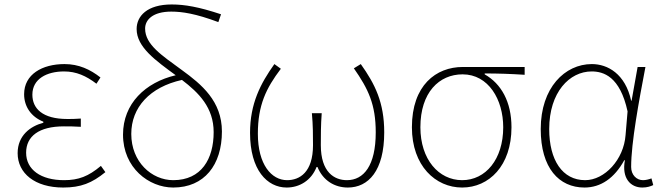

<svg xmlns="http://www.w3.org/2000/svg" viewBox="-20 -827 2970 860"><path d="M263 13C342 13 392 -7 452 -56L432 -84C376 -37 332 -20 267 -20C163 -20 97 -67 97 -143C97 -217 155 -261 266 -261C291 -261 311 -261 342 -259V-296C315 -294 302 -294 282 -294C170 -294 125 -341 125 -403C125 -474 190 -507 267 -507C322 -507 366 -487 412 -452L430 -480C384 -516 333 -540 269 -540C169 -540 88 -494 88 -405C88 -350 119 -304 174 -282V-277C116 -262 59 -220 59 -141C59 -51 136 13 263 13Z M756 -20C659 -20 568 -102 568 -227C568 -346 651 -437 795 -469C871 -411 937 -345 937 -235C937 -115 882 -20 756 -20ZM970 -763C871 -796 807 -807 749 -807C639 -807 592 -755 592 -697C592 -616 677 -556 767 -490C631 -458 531 -363 531 -224C531 -75 647 13 756 13C895 13 974 -88 974 -238C974 -374 883 -449 795 -513C705 -579 630 -627 630 -699C630 -738 664 -775 747 -775C796 -775 856 -766 958 -728Z M1264 13C1321 13 1374 -18 1398 -79H1402C1427 -18 1479 13 1538 13C1630 13 1701 -62 1701 -234C1701 -368 1660 -450 1596 -540L1565 -521C1630 -428 1663 -359 1663 -234C1663 -85 1609 -20 1534 -20C1478 -20 1417 -55 1417 -177C1417 -217 1417 -267 1421 -320H1377C1382 -267 1382 -217 1382 -177C1382 -55 1322 -20 1266 -20C1196 -20 1135 -90 1135 -228C1135 -356 1172 -432 1238 -519L1209 -540C1147 -453 1100 -363 1100 -232C1100 -65 1177 13 1264 13Z M2050 13C2170 13 2271 -84 2271 -257C2271 -371 2225 -452 2151 -494V-498C2212 -498 2269 -496 2330 -492V-527H2053C1933 -527 1825 -445 1825 -257C1825 -84 1931 13 2050 13ZM2050 -20C1945 -20 1863 -113 1863 -257C1863 -413 1947 -494 2052 -494C2168 -494 2234 -381 2234 -257C2234 -113 2155 -20 2050 -20Z M2598 13C2671 13 2732 -29 2776 -109H2779C2764 -29 2804 13 2857 13C2880 13 2895 7 2906 2L2898 -28C2888 -24 2873 -20 2860 -20C2831 -20 2807 -44 2807 -79C2807 -188 2842 -375 2871 -527H2836L2809 -376H2807C2781 -496 2702 -540 2631 -540C2510 -540 2402 -434 2402 -249C2402 -74 2484 13 2598 13ZM2601 -20C2499 -20 2440 -110 2440 -249C2440 -414 2531 -507 2630 -507C2683 -507 2757 -485 2791 -328L2782 -222C2774 -112 2688 -20 2601 -20Z"/></svg>

Font: Noto Sans T Chinese Thin
Style: Regular
Weight: 100
Designer: Ryoko NISHIZUKA (kana & ideographs); Paul D. Hunt (Latin, Greek & Cyrillic); Wenlong ZHANG (bopomofo); Sandoll Communica
Foundry: Adobe Systems Incorporated
Version: Version 1.000;PS 1;hotconv 1.0.78;makeotf.lib2.5.61930